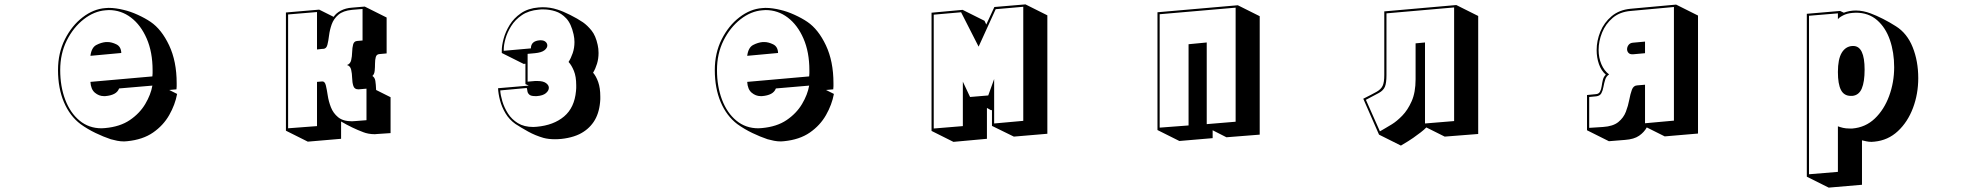

<svg xmlns="http://www.w3.org/2000/svg" viewBox="-20 -581 9040 877"><path d="M789 -152Q780 -103 753 -55.5Q726 -8 679 24.5Q632 57 561 64Q557 64 554 64.5Q551 65 547 65Q531 65 515.5 62Q500 59 486 55Q453 44 416.5 26.5Q380 9 348 -14Q299 -51 272 -114.5Q245 -178 245 -261Q245 -339 276.5 -401.5Q308 -464 357.5 -502Q407 -540 461 -544Q465 -544 468.5 -544.5Q472 -545 476 -545Q493 -545 510.5 -542.5Q528 -540 544 -536Q575 -529 609 -513.5Q643 -498 668 -481Q718 -447 752.5 -374Q787 -301 787 -201Q787 -194 787 -187Q787 -180 786 -173L753 -170ZM524 -177Q518 -161 502 -152.5Q486 -144 461 -142H454Q432 -142 413.5 -157.5Q395 -173 393 -207L676 -232Q677 -240 677 -246.5Q677 -253 677 -260Q677 -343 650 -405Q623 -467 578 -501Q533 -535 477 -535Q473 -535 469.5 -534.5Q466 -534 462 -534Q410 -530 362.5 -493Q315 -456 285 -396Q255 -336 255 -261Q255 -186 278 -125.5Q301 -65 343.5 -30Q386 5 444 5Q448 5 452 4.5Q456 4 460 4Q528 -2 573 -32.5Q618 -63 643.5 -106Q669 -149 676 -190ZM393 -326Q398 -364 420 -375.5Q442 -387 464 -389H471Q490 -389 511.5 -378.5Q533 -368 534 -339Z M1704 31Q1701 31 1698 31.5Q1695 32 1692 32Q1677 32 1663.5 29.5Q1650 27 1640 23Q1589 4 1538 -26V53L1386 66L1286 16V-524L1438 -537L1504 -504Q1515 -521 1537 -532.5Q1559 -544 1587 -546L1646 -551L1746 -501V-337L1713 -334Q1700 -333 1696.5 -320.5Q1693 -308 1693 -291Q1693 -274 1691.5 -258Q1690 -242 1681 -234Q1692 -227 1694.5 -211.5Q1697 -196 1698 -170L1764 -137V27ZM1619 -173H1616Q1599 -173 1594 -188.5Q1589 -204 1588.5 -224.5Q1588 -245 1584 -262.5Q1580 -280 1565 -284Q1580 -289 1584 -306Q1588 -323 1588.5 -343Q1589 -363 1593 -378Q1597 -393 1612 -394L1636 -396V-540L1588 -536Q1547 -532 1525.5 -513.5Q1504 -495 1495 -469.5Q1486 -444 1483 -419Q1480 -394 1475.5 -376.5Q1471 -359 1458 -358Q1458 -358 1450 -357.5Q1442 -357 1428 -355V-526L1296 -515V5L1428 -5V-207L1452 -209H1453Q1464 -209 1468.5 -190.5Q1473 -172 1477 -145Q1481 -118 1491.5 -91Q1502 -64 1524.5 -45.5Q1547 -27 1588 -27Q1591 -27 1595 -27.5Q1599 -28 1603 -28L1654 -32V-176Z M2380 -290 2372 -289 2272 -339V-350Q2272 -373 2280.5 -404.5Q2289 -436 2308 -467Q2327 -498 2359.5 -520.5Q2392 -543 2440 -547Q2445 -547 2449.5 -547.5Q2454 -548 2458 -548Q2475 -548 2492 -545.5Q2509 -543 2527 -537Q2550 -530 2584 -513Q2618 -496 2643 -479Q2663 -465 2682 -441.5Q2701 -418 2710 -376Q2714 -359 2714 -339Q2714 -313 2707 -290Q2700 -267 2689 -249Q2703 -233 2712.5 -206Q2722 -179 2722 -140Q2722 -134 2722 -127.5Q2722 -121 2721 -114Q2716 -60 2691.5 -24Q2667 12 2626 32Q2603 43 2573.5 49Q2544 55 2515 55Q2486 55 2463 49Q2425 38 2392.5 20Q2360 2 2334 -15Q2306 -35 2289 -63.5Q2272 -92 2264 -122.5Q2256 -153 2255 -178L2395 -190L2380 -197ZM2424 -142Q2405 -142 2397.5 -149Q2390 -156 2389 -165Q2388 -174 2386 -179L2265 -168Q2266 -147 2274.5 -118.5Q2283 -90 2300 -63Q2317 -36 2345.5 -18.5Q2374 -1 2416 -1Q2420 -1 2424 -1.5Q2428 -2 2432 -2Q2509 -9 2556.5 -49Q2604 -89 2611 -165Q2612 -172 2612 -178.5Q2612 -185 2612 -192Q2612 -231 2601.5 -257Q2591 -283 2577 -298Q2588 -315 2596 -338.5Q2604 -362 2604 -389Q2604 -397 2603 -406Q2602 -415 2600 -424Q2589 -473 2566.5 -497Q2544 -521 2516.5 -529.5Q2489 -538 2463 -538Q2457 -538 2451.5 -538Q2446 -538 2441 -537Q2395 -533 2364 -512Q2333 -491 2315 -462Q2297 -433 2289 -404.5Q2281 -376 2281 -356V-349L2405 -360Q2405 -394 2446 -397H2450Q2464 -397 2472 -390Q2480 -383 2480 -373Q2480 -362 2467 -351.5Q2454 -341 2423 -338L2390 -335V-208L2424 -211H2435Q2461 -211 2474 -201.5Q2487 -192 2487 -180Q2487 -167 2473.5 -155.5Q2460 -144 2432 -142Z M3789 -152Q3780 -103 3753 -55.5Q3726 -8 3679 24.5Q3632 57 3561 64Q3557 64 3554 64.5Q3551 65 3547 65Q3531 65 3515.5 62Q3500 59 3486 55Q3453 44 3416.5 26.5Q3380 9 3348 -14Q3299 -51 3272 -114.5Q3245 -178 3245 -261Q3245 -339 3276.5 -401.5Q3308 -464 3357.5 -502Q3407 -540 3461 -544Q3465 -544 3468.5 -544.5Q3472 -545 3476 -545Q3493 -545 3510.5 -542.5Q3528 -540 3544 -536Q3575 -529 3609 -513.5Q3643 -498 3668 -481Q3718 -447 3752.5 -374Q3787 -301 3787 -201Q3787 -194 3787 -187Q3787 -180 3786 -173L3753 -170ZM3524 -177Q3518 -161 3502 -152.5Q3486 -144 3461 -142H3454Q3432 -142 3413.5 -157.5Q3395 -173 3393 -207L3676 -232Q3677 -240 3677 -246.5Q3677 -253 3677 -260Q3677 -343 3650 -405Q3623 -467 3578 -501Q3533 -535 3477 -535Q3473 -535 3469.5 -534.5Q3466 -534 3462 -534Q3410 -530 3362.5 -493Q3315 -456 3285 -396Q3255 -336 3255 -261Q3255 -186 3278 -125.5Q3301 -65 3343.5 -30Q3386 5 3444 5Q3448 5 3452 4.5Q3456 4 3460 4Q3528 -2 3573 -32.5Q3618 -63 3643.5 -106Q3669 -149 3676 -190ZM3393 -326Q3398 -364 3420 -375.5Q3442 -387 3464 -389H3471Q3490 -389 3511.5 -378.5Q3533 -368 3534 -339Z M4511 -6V-78H4506L4488 -88V53L4335 67L4235 17V-523L4377 -536L4477 -486L4485 -469L4522 -549L4664 -561L4764 -511V30L4611 43ZM4528 -539 4450 -368 4370 -525 4245 -514V6L4378 -5V-208L4411 -138L4494 -145L4521 -220V-17L4654 -29V-550Z M5519 14V50L5367 63L5267 13V-525L5634 -557L5734 -507V34L5582 46ZM5277 -516V2L5409 -8V-379L5492 -387V-14L5624 -25V-546Z M6495 1Q6487 10 6469.5 23.5Q6452 37 6435.5 48.5Q6419 60 6412 64L6379 84L6279 34L6207 -130Q6247 -150 6267.5 -161.5Q6288 -173 6295.5 -189Q6303 -205 6303 -238V-529L6632 -558L6732 -508V31L6579 43ZM6313 -520V-238Q6313 -202 6306 -185Q6299 -168 6278.5 -156.5Q6258 -145 6219 -125L6283 19L6307 5Q6316 0 6338 -13.5Q6360 -27 6385 -52.5Q6410 -78 6428 -118.5Q6446 -159 6446 -219V-383L6489 -387V-17L6622 -28V-547Z M7502 1Q7490 23 7467 39Q7444 55 7403 58L7329 64L7229 14V-147L7270 -151Q7283 -152 7288.5 -162.5Q7294 -173 7296 -187.5Q7298 -202 7301.5 -216.5Q7305 -231 7315 -240Q7294 -258 7283.5 -288Q7273 -318 7273 -352Q7273 -395 7290 -436.5Q7307 -478 7341.5 -507Q7376 -536 7428 -541L7636 -560L7736 -510V29L7584 42ZM7429 -531Q7379 -527 7346.5 -499.5Q7314 -472 7298 -432.5Q7282 -393 7282 -353Q7282 -318 7294.5 -288Q7307 -258 7330 -241Q7317 -233 7312 -217Q7307 -201 7304 -184Q7301 -167 7294.5 -155Q7288 -143 7271 -141L7239 -138V3L7302 -1Q7348 -4 7372 -23.5Q7396 -43 7406.5 -70.5Q7417 -98 7422 -125Q7427 -152 7434 -171Q7441 -190 7458 -191L7494 -194V-18L7626 -30V-549ZM7436 -333Q7424 -333 7418 -340Q7412 -347 7412 -356Q7412 -367 7419 -376Q7426 -385 7439 -386L7494 -391V-338L7439 -333Z M8233 226V-518L8385 -531L8402 -523Q8428 -533 8457 -533Q8474 -533 8491 -529.5Q8508 -526 8524 -520Q8551 -510 8581.5 -494.5Q8612 -479 8640 -461Q8691 -429 8716.5 -365.5Q8742 -302 8742 -224Q8742 -152 8718 -88Q8694 -24 8649 18Q8604 60 8542 66Q8538 66 8535 66.5Q8532 67 8529 67Q8516 67 8505 64.5Q8494 62 8485 60V263L8333 276ZM8375 -4Q8386 0 8398.5 3Q8411 6 8429 6H8441Q8501 1 8543.5 -39.5Q8586 -80 8609 -142.5Q8632 -205 8632 -274Q8632 -342 8612.5 -398.5Q8593 -455 8554 -489Q8515 -523 8457 -523Q8453 -523 8449 -522.5Q8445 -522 8441 -522Q8417 -520 8398.5 -510.5Q8380 -501 8375 -493V-520L8243 -509V215L8375 204ZM8434 -143Q8403 -143 8389 -170Q8375 -197 8375 -252Q8375 -311 8392.5 -340Q8410 -369 8441 -371H8445Q8497 -371 8497 -263Q8497 -207 8484 -176.5Q8471 -146 8441 -143Z"/></svg>

Font: Rampart One
Style: Regular
Weight: 400
Designer: Fontworks Inc.
Foundry: Fontworks Inc.
Version: Version 1.100